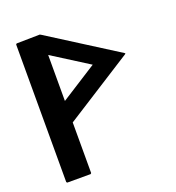

<svg xmlns="http://www.w3.org/2000/svg" viewBox="-130 -817 852 927"><g transform="rotate(-20 295.5 -353.5)"><path d="M180 -710 178 -712 58 -710 54 -706V1L58 5H178L182 1V-259L532 -482L535 -485L532 -488L180 -711ZM183 -605 368 -488 183 -370 182 -369V-606Z"/></g></svg>

Font: Hussar Woodtype
Style: Bd
Weight: 900
Foundry: Cannot Into Space Fonts
Version: Version 1.07